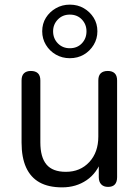

<svg xmlns="http://www.w3.org/2000/svg" viewBox="-20 -799 601 828"><path d="M248 9Q189 9 150.5 -12.5Q112 -34 92.5 -77Q73 -120 73 -184V-452Q73 -473 83.5 -483Q94 -493 113 -493Q133 -493 143.5 -483Q154 -473 154 -452V-185Q154 -121 180.5 -89.5Q207 -58 264 -58Q326 -58 365 -100Q404 -142 404 -210V-452Q404 -473 414.5 -483Q425 -493 445 -493Q464 -493 474.5 -483Q485 -473 485 -452V-35Q485 7 446 7Q427 7 416.5 -4Q406 -15 406 -35V-126L419 -112Q399 -53 353.5 -22Q308 9 248 9ZM281 -548Q248 -548 221 -563.5Q194 -579 178 -605.5Q162 -632 162 -664Q162 -697 178 -722.5Q194 -748 221 -763.5Q248 -779 281 -779Q315 -779 341.5 -763.5Q368 -748 384 -722.5Q400 -697 400 -664Q400 -632 384 -605.5Q368 -579 341.5 -563.5Q315 -548 281 -548ZM281 -591Q313 -591 333 -612Q353 -633 353 -664Q353 -694 333 -715Q313 -736 281 -736Q250 -736 229.5 -715Q209 -694 209 -664Q209 -633 229.5 -612Q250 -591 281 -591Z"/></svg>

Font: Nunito
Style: Regular
Weight: 400
Designer: Vernon Adams
Foundry: Vernon Adams
Version: Version 3.602